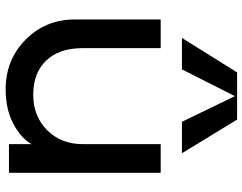

<svg xmlns="http://www.w3.org/2000/svg" viewBox="-112 -756 879 696"><g transform="rotate(90 328.0 -407.5)"><path d="M535 -627H421L328 -819L231 -627H117L242 -827H413ZM606 0H502V-82Q481 -44 428.5 -16Q376 12 303 12Q196 12 123 -60.5Q50 -133 50 -240V-550H154V-267Q154 -182 199 -135Q244 -88 323 -88Q401 -88 451.5 -138.5Q502 -189 502 -267V-550H606Z"/></g></svg>

Font: Edgecutting Lite Sharp
Style: Medium
Weight: 500
Designer: RandomMaerks (Nguyen Gia Bao)
Version: Version 1.0